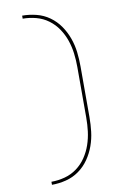

<svg xmlns="http://www.w3.org/2000/svg" viewBox="-106 -900 713 1120"><g transform="rotate(-10 250.0 -340.0)"><path d="M108 161V143Q148 143 187.5 132.5Q227 122 259.5 98Q292 74 314.5 40.5Q337 7 350 -31Q363 -69 368 -109Q373 -149 373 -190V-490Q373 -531 368 -571Q363 -611 350 -649Q337 -687 314.5 -720.5Q292 -754 259.5 -778Q227 -802 187.5 -812.5Q148 -823 108 -823V-841Q150 -841 192 -830.5Q234 -820 269 -795Q304 -770 328.5 -734.5Q353 -699 367.5 -658.5Q382 -618 387 -575.5Q392 -533 392 -490V-190Q392 -147 387 -104.5Q382 -62 367.5 -21.5Q353 19 328.5 54.5Q304 90 269 115Q234 140 192 150.5Q150 161 108 161Z"/></g></svg>

Font: Zed Mono Thin
Style: Regular
Weight: 100
Monospace: yes
Designer: Belleve Invis
Foundry: Belleve Invis
Version: Version 1.0.0; ttfautohint (v1.8.4)